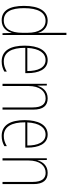

<svg xmlns="http://www.w3.org/2000/svg" viewBox="717 -1517 810 2284"><g transform="rotate(90 1122.0 -375.0)"><path d="M221 10C310 10 354 -50 370 -108H372L375 0H396V-760H370V-511C370 -483 371 -456 372 -425H370C356 -481 308 -537 227 -537C114 -537 50 -439 50 -255C50 -82 107 10 221 10ZM223 -15C121 -15 77 -101 77 -255C77 -425 130 -512 227 -512C319 -512 370 -430 370 -300V-234C370 -100 322 -15 223 -15Z M695 -537C578 -537 523 -423 523 -263C523 -97 580 10 711 10C759 10 797 -2 832 -22V-51C789 -26 754 -15 711 -15C603 -15 548 -106 549 -271H850V-298C850 -424 809 -537 695 -537ZM695 -512C786 -512 826 -417 825 -295H550C558 -440 612 -512 695 -512Z M1150 -537C1061 -537 1018 -475 1001 -416H999L997 -527H977V0H1003V-308C1003 -445 1067 -513 1150 -513C1217 -513 1258 -468 1258 -359V0H1284V-366C1284 -485 1236 -537 1150 -537Z M1581 -537C1464 -537 1409 -423 1409 -263C1409 -97 1466 10 1597 10C1645 10 1683 -2 1718 -22V-51C1675 -26 1640 -15 1597 -15C1489 -15 1434 -106 1435 -271H1736V-298C1736 -424 1695 -537 1581 -537ZM1581 -512C1672 -512 1712 -417 1711 -295H1436C1444 -440 1498 -512 1581 -512Z M2036 -537C1947 -537 1904 -475 1887 -416H1885L1883 -527H1863V0H1889V-308C1889 -445 1953 -513 2036 -513C2103 -513 2144 -468 2144 -359V0H2170V-366C2170 -485 2122 -537 2036 -537Z"/></g></svg>

Font: Noto Sans Sinhala Condensed Thin
Style: Regular
Weight: 100
Width: 3
Designer: Jelle Bosma - Monotype Design Team
Foundry: Monotype Imaging Inc.
Version: Version 2.006